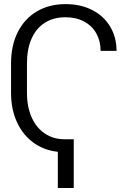

<svg xmlns="http://www.w3.org/2000/svg" viewBox="-20 -737 626 942"><path d="M341.8 185.5H263.7V7.8Q195.8 0.5 143.8 -37.4Q91.8 -75.2 63 -138.2Q34.2 -201.2 34.2 -281.2V-425.8Q34.2 -514.2 67.4 -579.8Q100.6 -645.5 161.1 -681.2Q221.7 -716.8 301.8 -716.8Q376 -716.8 432.6 -687.7Q489.3 -658.7 520.5 -606.4Q551.8 -554.2 551.8 -487.3H473.6Q473.6 -535.6 452.6 -573Q431.6 -610.4 392.6 -631.3Q353.5 -652.3 300.8 -652.3Q242.7 -652.3 200.2 -625.5Q157.7 -598.6 135 -547.6Q112.3 -496.6 112.3 -425.8V-281.2Q112.3 -212.9 135.3 -161.4Q158.2 -109.9 200.2 -81.8Q242.2 -53.7 296.9 -53.7H341.8Z"/></svg>

Font: Pretendard Light
Style: Regular
Weight: 300
Designer: Base glyphs from Inter by Rasmus Andersson; Hangeul glyphs from Noto Sans CJK(Source Han Sans) by Jang Soo-young and Kan
Foundry: Kil Hyung-jin
Version: Version 1.309